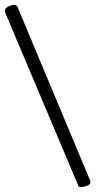

<svg xmlns="http://www.w3.org/2000/svg" viewBox="-53 -748 404 779"><path d="M275 11Q267 11 265 6L-32 -697Q-33 -700 -33 -704Q-33 -715 -19.5 -721.5Q-6 -728 5 -728Q15 -728 18 -720L313 -15Q314 -12 314 -9Q314 1 299 6Q284 11 275 11Z"/></svg>

Font: Junicode
Style: Italic
Weight: 400
Italic angle: -11°
Designer: Peter S. Baker
Version: Version 2.100; ttfautohint (v1.8.4)